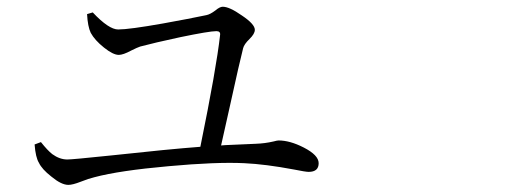

<svg xmlns="http://www.w3.org/2000/svg" viewBox="-20 -634 1540 561"><path d="M179.7 -93.8Q159.2 -93.8 129.9 -118.2Q102.5 -139.6 93.8 -158.2Q84 -173.8 81.1 -211.9L99.6 -218.8Q119.1 -194.3 132.8 -183.6Q154.3 -168 176.8 -168Q191.4 -168 303.7 -179.7Q473.6 -198.2 565.4 -205.1Q612.3 -434.6 623 -531.2Q625 -543 612.3 -543Q591.8 -543 506.8 -525.4Q429.7 -508.8 389.6 -498Q380.9 -495.1 363.3 -486.3Q339.8 -473.6 327.1 -473.6Q310.5 -473.6 283.7 -495.1Q256.8 -516.6 245.1 -538.1Q236.3 -556.6 234.4 -592.8L251 -597.7Q297.9 -547.9 325.2 -547.9Q357.4 -547.9 456.1 -565.4Q532.2 -579.1 583 -589.8Q593.8 -591.8 609.4 -603.5Q622.1 -614.3 630.9 -614.3Q650.4 -614.3 686.5 -588.9Q724.6 -563.5 724.6 -546.9Q724.6 -535.2 709 -520Q693.4 -504.9 690.4 -493.2Q681.6 -460 649.4 -313.5Q632.8 -240.2 626 -209Q629.9 -209 638.7 -210Q700.2 -212.9 727.5 -213.9Q753.9 -214.8 779.3 -220.7Q790 -223.6 793.9 -223.6Q827.1 -223.6 867.2 -203.1Q911.1 -180.7 911.1 -157.2Q911.1 -131.8 881.8 -131.8Q873 -131.8 838.9 -138.7Q755.9 -154.3 693.4 -157.2Q611.3 -161.1 472.7 -148.4Q329.1 -135.7 255.9 -116.2Q239.3 -112.3 215.8 -103Q192.4 -93.8 179.7 -93.8Z"/></svg>

Font: Bpmf GenYo Min R
Style: R
Weight: 400
Foundry: But Ko
Version: Version 1.320